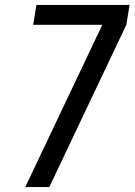

<svg xmlns="http://www.w3.org/2000/svg" viewBox="-20 -755 543 775"><path d="M82 0 393 -655H114L127 -735H503L490 -655L179 0Z"/></svg>

Font: Iosevka Medium Oblique
Style: Regular
Weight: 500
Italic angle: -9°
Monospace: yes
Designer: Belleve Invis
Foundry: Belleve Invis
Version: Version 32.5.0; ttfautohint (v1.8.4)